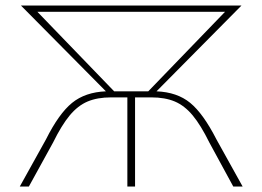

<svg xmlns="http://www.w3.org/2000/svg" viewBox="-20 -678 954 698"><path d="M862 0H828L741 -160Q710 -223 680.5 -258.5Q651 -294 615.5 -309Q580 -324 530 -324H471V0H443V-324H384Q334 -324 298.5 -309Q263 -294 233.5 -258.5Q204 -223 173 -160L85 0H52L147 -171Q194 -265 242 -304Q290 -343 365 -346L56 -658H858L549 -346Q624 -343 671.5 -304Q719 -265 767 -171ZM798 -635H116L395 -346H519Z"/></svg>

Font: Ysabeau Infant Extralight
Style: Regular
Weight: 200
Designer: Christian Thalmann (Catharsis Fonts)
Version: Version 0.003